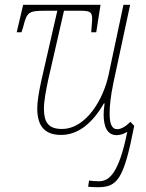

<svg xmlns="http://www.w3.org/2000/svg" viewBox="-20 -556 612 804"><path d="M388 228C471 228 498 198 542 -29L526 -46C509 -28 488 -15 471 -15C447 -15 439 -40 439 -82C439 -111 443 -152 455 -210L525 -536H497L435 -244C414 -143 342 -16 239 -16C182 -16 164 -45 164 -101C164 -134 173 -179 181 -218L248 -511H317C361 -511 369 -505 365 -461L362 -421H383L401 -536H77L50 -421H70L77 -443C93 -506 99 -511 171 -511H220L153 -218C143 -172 136 -132 136 -102C136 -24 171 9 236 9C304 9 365 -36 415 -123H418C415 -101 414 -88 414 -77C414 -25 429 10 469 10C482 10 498 5 513 -4C477 175 435 203 394 203C381 203 365 202 353 200L349 226C362 227 374 228 388 228Z"/></svg>

Font: Noto Serif SemiCondensed Thin
Style: Italic
Weight: 100
Width: 4
Italic angle: -12°
Designer: Monotype Design Team
Foundry: Monotype Imaging Inc.
Version: Version 2.013